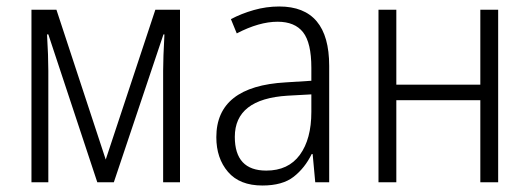

<svg xmlns="http://www.w3.org/2000/svg" viewBox="-20 -562 1634 592"><path d="M535 -532H459L306 -70L154 -532H77V0H129V-344Q129 -365 128 -394.5Q127 -424 125 -456H129L280 0H331L484 -456H487Q485 -419 484 -391.5Q483 -364 483 -344V0H535Z M940 -271V-217Q940 -133 904.5 -84.5Q869 -36 801 -36Q704 -36 704 -140Q704 -257 867 -267ZM841 -542Q801 -542 762.5 -531Q724 -520 692 -503L710 -459Q779 -495 836 -495Q889 -495 914.5 -462.5Q940 -430 940 -353V-313L861 -308Q647 -296 647 -139Q647 -74 683 -32Q719 10 789 10Q851 10 885.5 -17Q920 -44 941 -87H944L952 0H995V-359Q995 -542 841 -542Z M1202 -532V-301H1461V-532H1516V0H1461V-253H1202V0H1147V-532Z"/></svg>

Font: Noto Sans UI SemiCondensed Light
Style: Regular
Weight: 300
Width: 4
Designer: Monotype Design Team
Foundry: Monotype Imaging Inc.
Version: Version 1.901